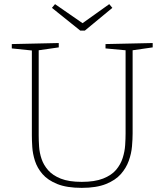

<svg xmlns="http://www.w3.org/2000/svg" viewBox="-20 -901 794 928"><path d="M490 -688 718 -693V-672L621 -658V-256Q621 -229 618 -194Q615 -159 602.5 -124Q590 -89 564 -59.5Q538 -30 492 -11.5Q446 7 375 7Q303 7 257 -11.5Q211 -30 185.5 -59.5Q160 -89 149 -123.5Q138 -158 136 -190.5Q134 -223 134 -247V-657L37 -667V-688L264 -693V-672L167 -658V-247Q167 -222 169 -192Q171 -162 181 -132.5Q191 -103 213 -78Q235 -53 274 -37.5Q313 -22 375 -22Q438 -22 478.5 -38Q519 -54 541 -80Q563 -106 573 -137.5Q583 -169 585 -200Q587 -231 587 -256V-658L490 -667ZM508 -881 523 -863 390 -753H368L231 -863L246 -881L379 -789Z"/></svg>

Font: Bitter ExtraLight
Style: Regular
Weight: 200
Designer: Sol Matas, and Bitter project Authors
Foundry: Sol Matas
Version: Version 2.001